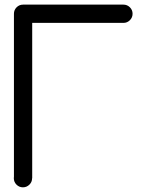

<svg xmlns="http://www.w3.org/2000/svg" viewBox="-20 -801 626 821"><path d="M39.6 -45.4V-742.2Q39.6 -758.3 51 -769.8Q62.5 -781.2 78.6 -781.2H507.8Q523.9 -781.2 535.4 -769.8Q546.9 -758.3 546.9 -742.2Q546.9 -726.1 535.4 -714.6Q523.9 -703.1 507.8 -703.1H117.7V-38.6H117.2Q117.2 -22.9 106 -11.7Q94.2 0 78.1 0Q62 0 50.5 -11.5Q39.1 -22.9 39.1 -39.1Q39.1 -42.5 39.6 -45.4Z"/></svg>

Font: Comfortaa
Style: Regular
Weight: 400
Designer: Johan Aakerlund - aajohan
Foundry: Johan Aakerlund
Version: Version 2.004 2013